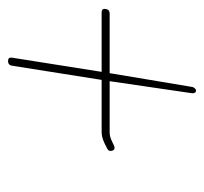

<svg xmlns="http://www.w3.org/2000/svg" viewBox="-35 -543 508 478"><g transform="rotate(-90 219.0 -304.0)"><path d="M427.3 -305H279.1L314.4 -528C315.4 -534.7 312.6 -538 306 -538C299.3 -538 295.4 -534.7 294.4 -528L259.1 -305H129.4C121 -305 111.8 -302.7 101.8 -298L89.8 -292C83.4 -289.3 81 -285 82.7 -279C84.5 -273 88.5 -271.3 95 -274L107.9 -280C115.1 -283.3 121.7 -285 127.7 -285H255.9L225.9 -80C225.5 -77.3 225.9 -75 227.2 -73C228.4 -71 230.1 -70 232.2 -70C234.3 -70 236.3 -71 238.2 -73C240.1 -75 241.2 -77.3 241.6 -80L275.9 -285H424.1C430.8 -285 434.7 -288.3 435.7 -295C436.8 -301.7 434 -305 427.3 -305Z"/></g></svg>

Font: Proton
Style: RgCndIt
Weight: 500
Version: Version 1.017